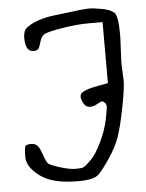

<svg xmlns="http://www.w3.org/2000/svg" viewBox="-50 -703 581 765"><g transform="rotate(-5 240.0 -321.0)"><path d="M99.6 -512.7Q67.4 -512.7 67.4 -568.4Q67.4 -582 72.8 -596.2Q78.1 -610.4 112.8 -626Q147.5 -641.6 195.3 -647Q243.2 -652.3 279.8 -657.2Q316.4 -662.1 334.5 -662.1Q352.5 -662.1 386.7 -655.8Q420.9 -649.4 435.1 -635.3Q449.2 -621.1 449.2 -543L444.3 -434.6L447.3 -363.3Q447.3 -333 432.1 -256.3Q417 -179.7 403.3 -141.1Q389.6 -102.5 361.8 -61Q334 -19.5 314.9 0Q295.9 19.5 234.4 19.5Q234.4 19.5 229.5 19.5Q129.9 19.5 80.1 -17.6Q30.3 -54.7 30.3 -94.2Q30.3 -133.8 35.6 -139.2Q41 -144.5 57.6 -144.5Q74.2 -144.5 83 -134.8Q91.8 -125 101.6 -96.7Q111.3 -68.4 118.2 -61.5Q125 -54.7 163.6 -42.5Q202.1 -30.3 226.1 -30.3Q250 -30.3 258.3 -34.2Q266.6 -38.1 288.6 -60.1Q310.5 -82 332.5 -128.4Q354.5 -174.8 362.8 -216.3Q371.1 -257.8 371.1 -267.1Q371.1 -276.4 364.7 -282.7Q358.4 -289.1 354 -289.1Q349.6 -289.1 334.5 -280.3Q319.3 -271.5 305.7 -271.5Q280.3 -271.5 271.5 -308.6Q267.6 -325.2 284.2 -334.5Q300.8 -343.8 341.8 -351.6L383.8 -359.4V-603.5H328.1Q283.2 -603.5 228 -594.7Q172.9 -585.9 154.8 -578.6Q136.7 -571.3 130.9 -548.8Q125 -526.4 119.6 -519.5Q114.3 -512.7 99.6 -512.7Z"/></g></svg>

Font: Drukaatie burti
Style: Light
Weight: 300
Version: Version 0.14